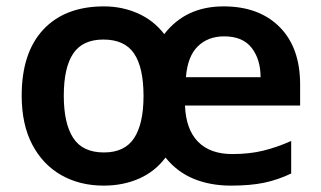

<svg xmlns="http://www.w3.org/2000/svg" viewBox="-20 -572 1007 602"><path d="M681 -552Q792 -552 856.5 -487.5Q921 -423 921 -307V-241H560Q563 -166 601 -127.5Q639 -89 708 -89Q762 -89 805 -99.5Q848 -110 893 -130V-28Q851 -8 808 1Q765 10 704 10Q639 10 587 -11.5Q535 -33 499 -78Q466 -34 416 -12Q366 10 305 10Q230 10 172 -23Q114 -56 81 -119Q48 -182 48 -272Q48 -407 116 -479.5Q184 -552 306 -552Q363 -552 412.5 -530Q462 -508 495 -465Q562 -552 681 -552ZM683 -458Q632 -458 600 -426.5Q568 -395 563 -330H797Q797 -386 769 -422Q741 -458 683 -458ZM304 -448Q239 -448 209.5 -404Q180 -360 180 -272Q180 -185 209.5 -139.5Q239 -94 306 -94Q371 -94 400.5 -139Q430 -184 430 -271Q430 -360 400.5 -404Q371 -448 304 -448Z"/></svg>

Font: Noto Sans Sora Sompeng Semi
Style: Bold
Weight: 700
Designer: Monotype Design Team. David Williams.
Foundry: Monotype Imaging Inc.
Version: Version 2.101; ttfautohint (v1.8.4.7-5d5b)